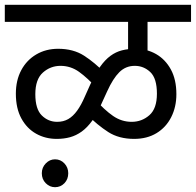

<svg xmlns="http://www.w3.org/2000/svg" viewBox="-20 -642 815 799"><path d="M0 -551V-622H775V-551H594V-399H513V-551ZM386 -272Q344 -318 309 -343Q274 -368 232 -368Q190 -368 158.5 -340Q127 -312 127 -250Q127 -188 154 -161.5Q181 -135 218 -135Q244 -135 264 -146.5Q284 -158 301 -181.5Q318 -205 333 -240L355 -289Q376 -335 396.5 -364Q417 -393 439.5 -409.5Q462 -426 487.5 -432.5Q513 -439 543 -439Q591 -439 629.5 -417Q668 -395 691 -353Q714 -311 714 -250Q714 -197 692.5 -154.5Q671 -112 631.5 -88Q592 -64 538 -64Q475 -64 430.5 -92.5Q386 -121 340 -167L374 -230Q415 -184 450.5 -159.5Q486 -135 528 -135Q570 -135 601.5 -162.5Q633 -190 633 -252Q633 -316 605.5 -342Q578 -368 541 -368Q503 -368 476.5 -341.5Q450 -315 426 -262L404 -214Q385 -169 364 -140Q343 -111 320 -94.5Q297 -78 271.5 -71Q246 -64 216 -64Q169 -64 130.5 -85.5Q92 -107 69 -149Q46 -191 46 -252Q46 -308 68.5 -350Q91 -392 131 -415.5Q171 -439 222 -439Q285 -439 329.5 -410.5Q374 -382 420 -335ZM154 79Q154 55 170.5 38Q187 21 209 21Q232 21 248 38Q264 55 264 79Q264 104 248 120.5Q232 137 209 137Q187 137 170.5 120.5Q154 104 154 79Z"/></svg>

Font: Noto Sans Devanagari
Style: Regular
Weight: 400
Designer: Jelle Bosma - Monotype Design Team
Foundry: Monotype Imaging Inc.
Version: Version 2.003